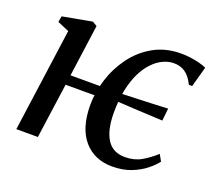

<svg xmlns="http://www.w3.org/2000/svg" viewBox="-99 -678 924 821"><g transform="rotate(20 363.5 -267.5)"><path d="M43 0 108 -470 55 -492.5 60 -519.5 193.5 -544 214.5 -531.5 182 -295.5H365L342 -250.5H176L141 0ZM482 10Q401 10 353 -45.2Q305 -100.5 304.5 -205.5Q304.5 -263 323.2 -322.8Q342 -382.5 379 -433Q416 -483.5 470.5 -514.2Q525 -545 596 -545Q615 -545 636 -542.5Q657 -540 677 -535Q697 -530 712 -523L686.5 -430.5H671.5Q659.5 -454.5 645.8 -468.8Q632 -483 615.8 -489.2Q599.5 -495.5 580 -495.5Q556 -495.5 531.8 -484.2Q507.5 -473 485.5 -450.2Q463.5 -427.5 446.5 -393Q429.5 -358.5 420 -312.2Q410.5 -266 410.5 -207.5Q411 -130 437.5 -88.2Q464 -46.5 519.5 -46.5Q561.5 -46.5 593.5 -64.8Q625.5 -83 655.5 -110.5L672 -81Q659 -63 632.5 -41.5Q606 -20 568.2 -5Q530.5 10 482 10ZM617 -248Q560.5 -250.5 505.2 -253.5Q450 -256.5 389.5 -260L376.5 -294.5Q419.5 -296.5 461.2 -298Q503 -299.5 543.5 -301Q584 -302.5 623 -304.5Z"/></g></svg>

Font: Merriweather 72pt
Style: Italic
Weight: 400
Italic angle: -7.8°
Version: Version 2.101